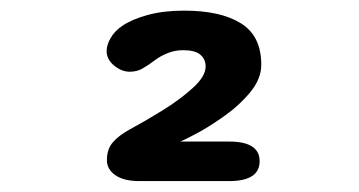

<svg xmlns="http://www.w3.org/2000/svg" viewBox="-20 -642 659 352"><path d="M459 -523.5Q459 -497 438.2 -472.2Q417.5 -447.5 389.2 -427.8Q361 -408 338 -396Q315 -384 310.5 -382.5H400Q456 -382.5 456 -346.5Q456 -310 400 -310H235.5Q207 -310 191.5 -320.8Q176 -331.5 176 -348.5Q176 -368.5 186.8 -381Q197.5 -393.5 217.5 -404.5Q244.5 -419 277 -439Q309.5 -459 333.2 -480.5Q357 -502 357 -520Q357 -533.5 347.2 -541.8Q337.5 -550 315.5 -550Q301 -550 287.8 -544.8Q274.5 -539.5 264.5 -532Q252 -522.5 241.5 -516.5Q231 -510.5 218 -510.5Q203 -510.5 189.2 -521.8Q175.5 -533 175.5 -548.5Q175.5 -559.5 182.8 -572.2Q190 -585 204 -594.5Q221.5 -606.5 250.5 -614.5Q279.5 -622.5 317.5 -622.5Q384.5 -622.5 421.8 -599.2Q459 -576 459 -523.5Z"/></svg>

Font: Sono ExtraLight Monospace ExtraBold
Style: Regular
Weight: 800
Version: Version 2.112